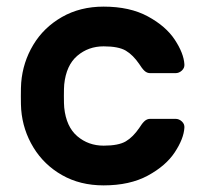

<svg xmlns="http://www.w3.org/2000/svg" viewBox="-20 -550 617 580"><path d="M293 -110Q338 -110 360 -123Q382 -136 401 -164Q409 -177 416.5 -184Q424 -191 434 -191H510Q521 -191 529.5 -183Q538 -175 537 -164Q535 -131 508 -90Q481 -49 426.5 -19.5Q372 10 293 10Q222 10 167.5 -21Q113 -52 81 -104.5Q49 -157 44 -219Q43 -231 43 -259Q43 -288 44 -300Q49 -362 80.5 -414.5Q112 -467 167 -498.5Q222 -530 293 -530Q372 -530 426.5 -500.5Q481 -471 508 -430Q535 -389 537 -356Q538 -345 529.5 -337Q521 -329 510 -329H434Q424 -329 416.5 -336Q409 -343 401 -356Q382 -384 360 -397Q338 -410 293 -410Q247 -410 213.5 -381.5Q180 -353 174 -295Q173 -285 173 -260Q173 -235 174 -225Q180 -167 213.5 -138.5Q247 -110 293 -110Z"/></svg>

Font: Hezaedrus Medium
Style: Regular
Weight: 500
Designer: Hubert & Fischer
Foundry: Hubert & Fischer
Version: Version 1.10;September 3, 2019;FontCreator 11.5.0.2425 64-bi